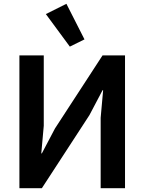

<svg xmlns="http://www.w3.org/2000/svg" viewBox="-20 -989 759 1009"><path d="M82 0V-698H210V-328L197 -183H200L269 -314L519 -698H637V0H509V-370L522 -515H519L450 -384L200 0ZM347 -744 221 -915 329 -969 424 -782Z"/></svg>

Font: IBM Plex Sans SemiBold
Style: Regular
Weight: 600
Designer: Mike Abbink, Paul van der Laan, Pieter van Rosmalen
Foundry: Bold Monday
Version: Version 3.201